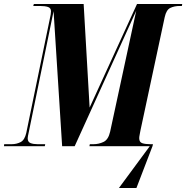

<svg xmlns="http://www.w3.org/2000/svg" viewBox="-59 -734 935 964"><path d="M-39 0 -38 -10H-1Q24 -10 44.5 -20.5Q65 -31 73 -67L190 -634Q194 -652 195.5 -661Q197 -670 197 -677Q197 -694 182 -699Q167 -704 142 -704H108L111 -714H361L391 -194L629 -714H856L854 -704H843Q817 -704 796.5 -694.5Q776 -685 768 -648L646 -78Q644 -66 642 -56.5Q640 -47 640 -40Q640 -20 655.5 -15Q671 -10 696 -10H709L707 -1L626 210H538L693 0H390L392 -10H410Q437 -10 461 -21.5Q485 -33 494 -73L625 -680L316 0H253L210 -678L86 -73Q80 -47 80 -40Q80 -21 94.5 -15.5Q109 -10 130 -10H168L166 0Z"/></svg>

Font: Noto Serif Display ExtraCondensed ExtraBold
Style: Italic
Weight: 800
Width: 2
Italic angle: -12°
Designer: Monotype Design Team
Foundry: Monotype Imaging Inc.
Version: Version 2.009